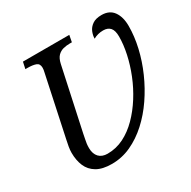

<svg xmlns="http://www.w3.org/2000/svg" viewBox="-162 -877 1038 1044"><g transform="rotate(-30 357.0 -355.0)"><path d="M251 10Q192 10 156.5 -11Q121 -32 105.5 -68.5Q90 -105 90 -152Q90 -169 93.5 -190Q97 -211 101 -228L181 -604Q183 -610 184 -619Q185 -628 185 -632Q185 -658 165 -665Q145 -672 113 -672H100L109 -714H400L392 -672H379Q357 -672 337.5 -667Q318 -662 303 -647Q288 -632 281 -600L197 -210Q194 -193 191 -179.5Q188 -166 186.5 -154Q185 -142 185 -127Q185 -109 190 -94.5Q195 -80 204.5 -70Q214 -60 227.5 -55Q241 -50 258 -50Q312 -50 360 -74Q408 -98 449.5 -140Q491 -182 524.5 -235Q558 -288 581.5 -346.5Q605 -405 617.5 -463Q630 -521 630 -571Q630 -609 615 -626Q600 -643 571 -643Q554 -643 538.5 -639Q523 -635 509 -627Q509 -648 518 -669.5Q527 -691 548 -705.5Q569 -720 605 -720Q655 -720 679.5 -685.5Q704 -651 704 -595Q704 -530 688 -460.5Q672 -391 642 -323Q612 -255 571 -195Q530 -135 479.5 -89Q429 -43 371.5 -16.5Q314 10 251 10Z"/></g></svg>

Font: Noto Serif
Style: Italic
Weight: 400
Italic angle: -12°
Designer: Monotype Design Team
Foundry: Monotype Imaging Inc.
Version: Version 2.013